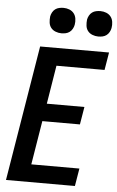

<svg xmlns="http://www.w3.org/2000/svg" viewBox="-62 -996 635 1038"><g transform="rotate(5 255.0 -477.0)"><path d="M11 0 132 -735H506L490 -639H229L195 -430H399L383 -334H179L140 -96H401L385 0ZM440 -816Q424 -816 408.5 -822Q393 -828 383.5 -840Q374 -852 372 -868.5Q370 -885 372 -902Q374 -913 380 -924Q386 -935 395.5 -942Q405 -949 417 -951.5Q429 -954 440 -954Q457 -954 472 -948Q487 -942 496.5 -930Q506 -918 508.5 -901.5Q511 -885 508 -868Q506 -857 500 -846Q494 -835 484.5 -828Q475 -821 463.5 -818.5Q452 -816 440 -816ZM240 -816Q224 -816 208.5 -822Q193 -828 183.5 -840Q174 -852 172 -868.5Q170 -885 172 -902Q174 -913 180 -924Q186 -935 195.5 -942Q205 -949 217 -951.5Q229 -954 240 -954Q257 -954 272 -948Q287 -942 296.5 -930Q306 -918 308.5 -901.5Q311 -885 308 -868Q306 -857 300 -846Q294 -835 284.5 -828Q275 -821 263.5 -818.5Q252 -816 240 -816Z"/></g></svg>

Font: Iosevka Custom
Style: Bold Italic
Weight: 700
Italic angle: -9°
Designer: Belleve Invis
Foundry: Belleve Invis
Version: Version 30.3.1; ttfautohint (v1.8.3)